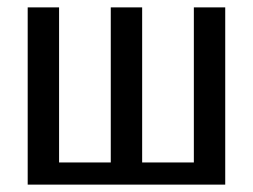

<svg xmlns="http://www.w3.org/2000/svg" viewBox="-20 -500 685 520"><path d="M590 -480V0H55V-480H140V-60H280V-480H365V-60H505V-480Z"/></svg>

Font: Glametrix
Style: Bold
Weight: 700
Designer: gluk
Foundry: gluk
Version: Version 0.40